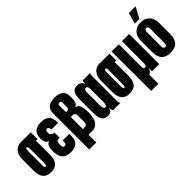

<svg xmlns="http://www.w3.org/2000/svg" viewBox="35 -2034 3306 3306"><g transform="rotate(-45 1687.5 -381.0)"><path d="M216.3 1.5Q19.5 1.5 19.5 -225.6V-507.3Q19.5 -610.8 71.8 -672.6Q124 -734.4 216.3 -734.4Q230.5 -734.4 243.7 -732.9H451.7V-566.9H408.2Q413.1 -539.1 413.1 -507.3V-225.6Q413.1 1.5 216.3 1.5ZM216.3 -133.3Q229.5 -133.3 235.4 -149.2Q241.2 -165 241.2 -189.5V-535.2Q241.2 -599.1 216.3 -599.1Q190.9 -599.1 190.9 -535.2V-189.5Q190.9 -165 196.8 -149.2Q202.6 -133.3 216.3 -133.3Z M703.6 -0.5Q588.9 -0.5 539.6 -59.3Q490.2 -118.2 490.2 -226.6Q490.2 -274.9 495.1 -309.1Q500 -343.3 516.1 -366Q532.2 -388.7 565.9 -403.8Q523.4 -418 507.8 -452.6Q492.2 -487.3 492.2 -540.5Q492.2 -732.9 693.4 -732.9Q797.4 -732.9 848.1 -686.5Q898.9 -640.1 898.9 -540.5Q898.9 -533.7 898.7 -526.9Q898.4 -520 897.9 -515.1H734.9V-517.6Q734.9 -544.9 726.1 -563Q717.3 -581.1 692.4 -581.1Q653.8 -581.1 653.8 -520Q653.8 -443.4 737.8 -443.4V-313Q725.1 -315.4 714.4 -315.4Q655.3 -315.4 655.3 -244.1Q655.3 -195.8 662.8 -174.3Q670.4 -152.8 698.2 -152.8Q725.6 -152.8 733.4 -172.9Q741.2 -192.9 741.2 -221.2V-244.6H902.8V-203.1Q902.8 -101.6 855.5 -51Q808.1 -0.5 703.6 -0.5Z M954.1 189V-689.5Q954.1 -867.2 1161.6 -867.2Q1256.3 -867.2 1313 -826.2Q1369.6 -785.2 1369.6 -689.5V-632.3Q1369.6 -581.1 1352.8 -545.9Q1335.9 -510.7 1296.4 -498Q1358.4 -483.4 1378.7 -425.5Q1398.9 -367.7 1398.9 -272.9Q1398.9 -200.2 1382.3 -137.9Q1365.7 -75.7 1324.5 -37.8Q1283.2 0 1210 0H1125V189ZM1125 -548.3Q1131.8 -547.9 1137.7 -547.9Q1198.2 -547.9 1198.2 -592.8V-709.5Q1198.2 -746.6 1161.6 -746.6Q1125 -746.6 1125 -709.5ZM1125 -136.2Q1132.3 -135.7 1139.2 -135.7Q1229 -135.7 1229 -194.8V-368.7Q1229 -432.6 1152.8 -432.6Q1140.1 -432.6 1125 -430.7Z M1725.1 0Q1717.3 -9.3 1713.4 -19Q1709.5 -28.8 1707.8 -38.6Q1706.1 -48.3 1705.8 -58.3Q1705.6 -68.4 1705.6 -77.6Q1690.9 -38.1 1666.7 -15.1Q1642.6 7.8 1596.7 7.8Q1545.9 7.8 1516.1 -10.7Q1486.3 -29.3 1471.7 -62Q1457 -94.7 1452.4 -138.7Q1447.8 -182.6 1447.8 -232.9V-551.3Q1447.8 -635.7 1477.8 -688Q1507.8 -740.2 1579.6 -740.2Q1632.8 -740.2 1661.4 -717.5Q1689.9 -694.8 1705.6 -654.3Q1705.6 -677.2 1706.8 -695.6Q1708 -713.9 1715.3 -732.4H1893.1Q1889.6 -721.2 1887.5 -711.7Q1885.3 -702.1 1884.5 -693.4Q1883.8 -684.6 1883.5 -675Q1883.3 -665.5 1883.3 -654.3V-77.6Q1883.3 -66.4 1883.5 -57.1Q1883.8 -47.9 1885.5 -38.8Q1887.2 -29.8 1891.1 -20.5Q1895 -11.2 1902.8 0ZM1663.6 -128.9Q1686.5 -128.9 1696 -152.8Q1705.6 -176.8 1705.6 -219.7V-528.8Q1705.6 -554.7 1698 -579.8Q1690.4 -605 1664.6 -605Q1636.2 -605 1628.9 -581.1Q1621.6 -557.1 1621.6 -528.8V-220.7Q1621.6 -128.9 1663.6 -128.9Z M2131.8 1.5Q1935.1 1.5 1935.1 -225.6V-507.3Q1935.1 -610.8 1987.3 -672.6Q2039.6 -734.4 2131.8 -734.4Q2146 -734.4 2159.2 -732.9H2367.2V-566.9H2323.7Q2328.6 -539.1 2328.6 -507.3V-225.6Q2328.6 1.5 2131.8 1.5ZM2131.8 -133.3Q2145 -133.3 2150.9 -149.2Q2156.7 -165 2156.7 -189.5V-535.2Q2156.7 -599.1 2131.8 -599.1Q2106.4 -599.1 2106.4 -535.2V-189.5Q2106.4 -165 2112.3 -149.2Q2118.2 -133.3 2131.8 -133.3Z M2421.4 229.5V-147Q2419.9 -166 2419.9 -187V-732.4H2595.7V-207.5Q2595.7 -163.6 2602.5 -146.2Q2609.4 -128.9 2634.8 -128.9Q2657.2 -128.9 2664.3 -153.3Q2671.4 -177.7 2671.4 -216.3V-732.4H2845.7V0H2670.9V-78.1Q2654.3 -36.1 2633.8 -14.2Q2620.6 -0.5 2596.2 4.9V229.5Z M3126 1.5Q2907.2 1.5 2907.2 -225.6V-507.3Q2907.2 -610.8 2965.3 -672.6Q3023.4 -734.4 3126 -734.4Q3229 -734.4 3287.1 -672.6Q3345.2 -610.8 3345.2 -507.3V-225.6Q3345.2 1.5 3126 1.5ZM3126 -133.3Q3147.9 -133.3 3157.5 -149.2Q3167 -165 3167 -189.5V-535.2Q3167 -599.1 3126 -599.1Q3085 -599.1 3085 -535.2V-189.5Q3085 -165 3094.5 -149.2Q3104 -133.3 3126 -133.3ZM3152.8 -789.6H3040.5L3098.1 -990.7H3262.2Z"/></g></svg>

Font: webenart
Style: Regular
Weight: 400
Designer: Vernon Adams
Foundry: Vernon Adams
Version: Version 2.116; ttfautohint (v1.8.3)